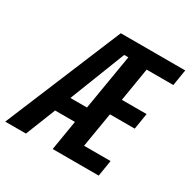

<svg xmlns="http://www.w3.org/2000/svg" viewBox="-166 -848 990 998"><g transform="rotate(30 328.5 -349.0)"><path d="M275.2 0H551.5L567.1 -96.2H408L442.8 -305H591.6L607.2 -401.3H458.8L491.8 -601.6H652L667.6 -698.2H280.9L-9.6 0H114.7L186.1 -179.7H305ZM222.3 -275.9 352.6 -609.4H377.5L321.7 -275.9Z"/></g></svg>

Font: Margiela Mono Italic SmBold It
Style: Regular
Weight: 600
Designer: Mike Abbink, Paul van der Laan, Pieter van Rosmalen
Foundry: Bold Monday
Version: Version 2.003 2021